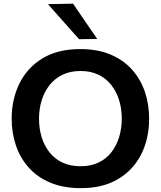

<svg xmlns="http://www.w3.org/2000/svg" viewBox="-20 -988 855 1021"><path d="M411 12.5Q316.5 12.5 246.8 -17Q177 -46.5 131.8 -98Q86.5 -149.5 64.2 -216Q42 -282.5 42 -356.5Q42 -460 83.5 -544.2Q125 -628.5 206.2 -677.8Q287.5 -727 407 -727Q498 -727 566.5 -698.5Q635 -670 681 -619Q727 -568 750 -501Q773 -434 773 -357Q773 -251 731 -167.5Q689 -84 608 -35.8Q527 12.5 411 12.5ZM408.5 -104Q464.5 -104 505.5 -124.2Q546.5 -144.5 573.8 -180.2Q601 -216 614.2 -261.5Q627.5 -307 627.5 -357Q627.5 -410.5 613 -456.5Q598.5 -502.5 570.8 -537.2Q543 -572 502.2 -591.2Q461.5 -610.5 408.5 -610.5Q354 -610.5 312.5 -590.5Q271 -570.5 243.2 -535Q215.5 -499.5 201.5 -453.8Q187.5 -408 187.5 -357Q187.5 -306 201 -260.5Q214.5 -215 242 -179.5Q269.5 -144 311 -124Q352.5 -104 408.5 -104ZM400.5 -779.5Q374 -810 346.5 -840.5Q319 -871 291.5 -902.2Q264 -933.5 235 -966L368.5 -968.5Q400.5 -921.5 432.5 -874.8Q464.5 -828 497 -781Z"/></svg>

Font: Commissioner Thin SemiBold
Style: Regular
Weight: 600
Version: Version 1.000